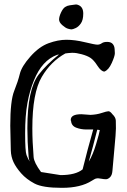

<svg xmlns="http://www.w3.org/2000/svg" viewBox="-20 -856 584 884"><path d="M342.8 -832C336.9 -834.6 332.6 -835.8 329.8 -835.4C327.1 -835.1 323.4 -834.6 318.8 -834C314.3 -833.3 308.3 -832.5 300.8 -831.5C293.3 -830.6 286.2 -827.9 279.5 -823.5C272.9 -819.1 266.6 -810.5 260.7 -797.9C254.9 -785.2 252 -774.6 252 -766.1C252 -757.6 256.9 -749 266.8 -740.2C276.8 -731.4 285.4 -726 292.7 -723.9C300 -721.8 305.6 -720.7 309.3 -720.7C313.1 -720.7 319.4 -722.7 328.4 -726.8C337.3 -730.9 345.4 -738.1 352.5 -748.5C359.7 -759 363.3 -773.9 363.3 -793.5C363.3 -813 356.4 -825.8 342.8 -832ZM354.5 -330.1C321.9 -330.1 305.7 -321.3 305.7 -303.7V-301.3L307.1 -300.3C308.1 -284.7 315.9 -274 330.6 -268.3C345.2 -262.6 361.2 -259.8 378.4 -259.8H409.2C391.9 -199.2 375.7 -138 360.4 -76.2C338.9 -58.6 305 -49.8 258.8 -49.8L168.9 -64C147.5 -92.9 136.1 -115.9 134.8 -132.8C130.9 -181 128.9 -225.1 128.9 -265.1C128.9 -373.9 143.4 -452.8 172.4 -502C200.4 -549.5 236.5 -585.4 280.8 -609.9C288.6 -611.2 298.5 -612.1 310.5 -612.8H314.9C326 -612.8 339.5 -610.7 355.5 -606.4C373.4 -601.6 387.3 -595.8 397.2 -589.1C407.1 -582.4 417.6 -570.5 428.7 -553.2C439.8 -536 450.4 -527 460.4 -526.4C473.5 -531.2 484.8 -544.4 494.4 -565.7C504 -587 508.8 -602.1 508.8 -610.8L507.8 -629.9C507.2 -640 504.1 -648 498.5 -654.1C493 -660.1 484.7 -663.1 473.6 -663.1H472.7C462.2 -663.1 454.1 -661 448.2 -656.7C442.4 -652.5 435.7 -650.4 428.2 -650.4C421.1 -650.4 402 -654.1 371.1 -661.6C340.2 -669.1 311.8 -672.9 285.9 -672.9C260 -672.9 232.6 -667.6 203.6 -657C174.6 -646.4 146.7 -626 119.9 -595.7C93 -565.4 76.8 -538.8 71.3 -515.9C65.8 -492.9 57 -466.6 45.2 -437C33.3 -407.4 27.3 -354.2 27.3 -277.3L29.8 -163.1C30.4 -143.9 34.6 -126.1 42.2 -109.6C49.9 -93.2 61.7 -75.9 77.6 -57.9C93.6 -39.8 114 -24.2 138.9 -11C163.8 2.2 205.2 8.8 263.2 8.8H266.1C323.1 8.8 368.7 -2.1 402.8 -23.9C412.3 -29.8 418.5 -33.1 421.4 -33.9C424.3 -34.7 427.5 -35.2 430.9 -35.2C434.3 -35.2 439.8 -34.4 447.3 -33C454.8 -31.5 461.6 -30.8 467.8 -30.8C474 -30.8 480.2 -33.9 486.6 -40C492.9 -46.2 496.6 -55.9 497.6 -69.1C498.5 -82.3 501.5 -114.7 506.3 -166.5C511.2 -218.3 513.7 -251 513.7 -264.6C513.7 -278.3 513.5 -290.3 513.2 -300.5C512.9 -310.8 507.6 -320.6 497.6 -330.1C490.7 -339.2 484.7 -343.8 479.5 -343.8C474.3 -343.8 463.9 -341.1 448.2 -335.9C432.6 -330.7 415.4 -327.8 396.5 -327.1ZM427.7 -258.8C432.9 -258.5 436.8 -257.8 439.5 -256.8C438.2 -247.7 432.5 -226.5 422.6 -193.1C412.7 -159.7 401.4 -132.6 388.7 -111.8C402.3 -160.3 415.4 -209.3 427.7 -258.8ZM136.2 -485.8C161 -547.4 196.5 -586.6 242.7 -603.5C245.6 -603.8 248.5 -604.3 251.5 -605C214.4 -575.4 183.3 -544.6 158.2 -512.7C123.4 -467.8 106 -385.3 106 -265.1C106 -225.4 107.9 -181.5 111.8 -133.3C112.5 -126.5 114.1 -119.5 116.7 -112.3C111.2 -120.8 106.3 -130.7 102.1 -142.1C97.8 -153.5 95.7 -186.6 95.7 -241.5C95.7 -296.3 99.2 -342.9 106.2 -381.1C113.2 -419.4 123.2 -454.3 136.2 -485.8Z"/></svg>

Font: Drukaatie burti
Style: Regular
Weight: 400
Version: Version 0.14.4